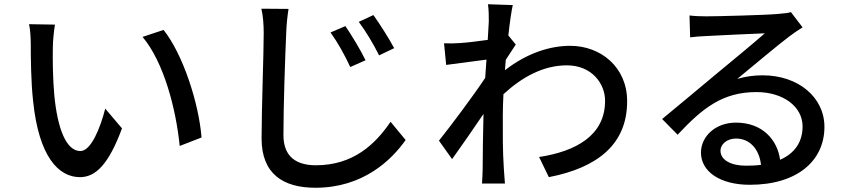

<svg xmlns="http://www.w3.org/2000/svg" viewBox="-20 -821 4040 905"><path d="M239 -705 117 -707C123 -680 125 -638 125 -613C125 -553 126 -433 136 -345C163 -82 256 14 357 14C430 14 492 -45 555 -216L476 -309C453 -218 409 -109 359 -109C292 -109 251 -215 236 -372C229 -450 228 -534 229 -597C229 -624 234 -676 239 -705ZM751 -680 652 -647C753 -527 810 -305 827 -133L930 -173C917 -335 843 -564 751 -680Z M1608 -698 1538 -668C1573 -619 1604 -563 1631 -505L1703 -537C1680 -585 1635 -659 1608 -698ZM1740 -750 1671 -718C1706 -671 1738 -617 1767 -560L1838 -594C1814 -639 1767 -713 1740 -750ZM1340 -779 1212 -780C1220 -746 1223 -705 1223 -664C1223 -567 1213 -310 1213 -168C1213 -1 1315 64 1467 64C1691 64 1825 -66 1892 -161L1821 -247C1749 -141 1645 -42 1469 -42C1382 -42 1316 -78 1316 -184C1316 -322 1324 -553 1329 -664C1330 -700 1334 -741 1340 -779Z M2284 -720 2279 -633C2231 -626 2179 -620 2148 -618C2119 -616 2098 -616 2073 -617L2083 -515L2273 -540L2267 -454C2213 -372 2105 -228 2049 -158L2111 -71C2153 -129 2212 -215 2259 -284C2256 -173 2256 -116 2255 -22C2255 -6 2253 26 2252 44H2360C2358 23 2356 -6 2355 -24C2349 -115 2350 -186 2350 -273C2350 -305 2351 -340 2353 -377C2441 -458 2541 -513 2652 -513C2771 -513 2832 -425 2832 -347C2833 -182 2693 -107 2521 -81L2567 14C2799 -31 2937 -143 2936 -345C2936 -503 2813 -605 2668 -605C2575 -605 2467 -573 2360 -490L2364 -539C2380 -564 2399 -593 2411 -611L2377 -653H2376C2383 -718 2391 -771 2397 -797L2280 -801C2284 -774 2284 -746 2284 -720Z M3567 -44C3545 -41 3521 -40 3496 -40C3425 -40 3376 -67 3376 -111C3376 -141 3407 -168 3449 -168C3515 -168 3559 -117 3567 -44ZM3230 -748 3233 -645C3256 -648 3282 -650 3307 -651C3359 -654 3532 -662 3585 -664C3535 -620 3419 -524 3363 -478C3304 -429 3179 -324 3101 -260L3174 -186C3292 -312 3386 -387 3546 -387C3671 -387 3763 -319 3763 -225C3763 -152 3726 -98 3657 -68C3644 -163 3573 -243 3449 -243C3350 -243 3284 -176 3284 -102C3284 -11 3376 50 3514 50C3739 50 3866 -64 3866 -223C3866 -363 3742 -466 3575 -466C3535 -466 3495 -461 3455 -449C3526 -507 3649 -611 3700 -649C3721 -665 3742 -679 3763 -692L3708 -764C3697 -760 3679 -758 3644 -755C3590 -750 3362 -744 3310 -744C3286 -744 3255 -745 3230 -748Z"/></svg>

Font: Noto Sans CJK TC Medium
Style: Regular
Weight: 500
Designer: Ryoko NISHIZUKA 西塚涼子 (kana, bopomofo & ideographs); Paul D. Hunt (Latin, Greek & Cyrillic); Sandoll Communications 산돌커뮤니
Foundry: Adobe
Version: Version 2.004;hotconv 1.0.118;makeotfexe 2.5.65603